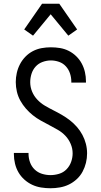

<svg xmlns="http://www.w3.org/2000/svg" viewBox="-20 -995 540 1023"><path d="M249 8Q224 8 199 4Q174 0 151.5 -10.5Q129 -21 110 -38Q91 -55 78.5 -76.5Q66 -98 60 -123Q54 -148 54 -173V-180H132V-175Q132 -152 140 -130Q148 -108 164.5 -92Q181 -76 203.5 -69Q226 -62 249 -62Q272 -62 295 -69Q318 -76 334.5 -93Q351 -110 359 -132.5Q367 -155 367 -178Q367 -204 356.5 -228.5Q346 -253 328.5 -271.5Q311 -290 288.5 -303Q266 -316 243 -328Q220 -340 197.5 -352.5Q175 -365 155 -381Q135 -397 118 -416.5Q101 -436 88.5 -458.5Q76 -481 70 -506.5Q64 -532 64 -558Q64 -582 69.5 -606.5Q75 -631 86.5 -653Q98 -675 115.5 -693Q133 -711 155 -722.5Q177 -734 201.5 -738.5Q226 -743 251 -743Q276 -743 300 -739Q324 -735 346 -724Q368 -713 386 -695.5Q404 -678 415.5 -656.5Q427 -635 432.5 -611Q438 -587 438 -562V-555H360V-560Q360 -582 353 -603.5Q346 -625 331 -641.5Q316 -658 294.5 -665.5Q273 -673 251 -673Q229 -673 207 -665Q185 -657 170 -640.5Q155 -624 148 -602Q141 -580 141 -557Q141 -531 151 -507Q161 -483 179 -464Q197 -445 219 -432Q241 -419 264 -407.5Q287 -396 309.5 -383Q332 -370 352.5 -354Q373 -338 390 -318.5Q407 -299 419 -276.5Q431 -254 437.5 -229Q444 -204 444 -178Q444 -152 438 -127.5Q432 -103 420 -80.5Q408 -58 389 -40.5Q370 -23 347.5 -12Q325 -1 299.5 3.5Q274 8 249 8ZM156 -805 109 -838 204 -975H296L391 -838L344 -805L250 -919Z"/></svg>

Font: HulyMono
Style: Regular
Weight: 400
Monospace: yes
Designer: Belleve Invis
Foundry: Belleve Invis
Version: Version 33.2.5; ttfautohint (v1.8.4)